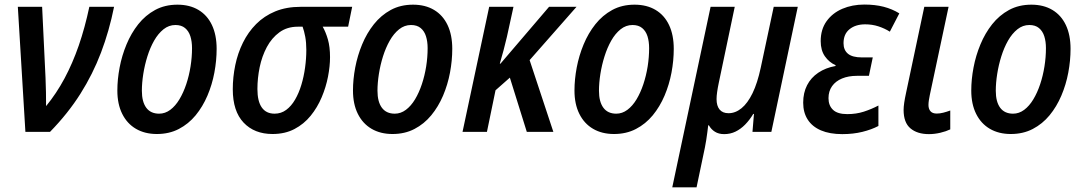

<svg xmlns="http://www.w3.org/2000/svg" viewBox="-20 -570 4683 830"><path d="M89.8 0 57.1 -540.5H162.1L176.8 -233.9Q178.2 -202.6 178.7 -170.9Q179.2 -139.2 179.2 -111.3Q224.1 -166 259 -231.2Q293.9 -296.4 320.6 -373.5Q347.2 -450.7 366.2 -540.5H473.1Q452.1 -436 416.7 -342.8Q381.3 -249.5 327.6 -164.6Q273.9 -79.6 196.3 0Z M658.2 9.3Q606 9.3 567.6 -13.2Q529.3 -35.6 508.3 -77.9Q487.3 -120.1 487.3 -178.7Q487.3 -226.6 497.1 -278.1Q506.8 -329.6 526.9 -377.9Q546.9 -426.3 577.6 -465.1Q608.4 -503.9 650.6 -526.9Q692.9 -549.8 747.1 -549.8Q799.8 -549.8 837.9 -527.1Q876 -504.4 896.2 -461.7Q916.5 -418.9 916.5 -358.9Q916.5 -308.1 906.7 -256.1Q897 -204.1 876.7 -156.5Q856.4 -108.9 825.7 -71.5Q794.9 -34.2 753.2 -12.5Q711.4 9.3 658.2 9.3ZM668 -78.6Q693.8 -78.6 716.1 -95.2Q738.3 -111.8 755.6 -140.6Q772.9 -169.4 785.2 -206.1Q797.4 -242.7 803.7 -282.7Q810.1 -322.8 810.1 -361.8Q810.1 -390.6 803 -413.1Q795.9 -435.5 780 -448.7Q764.2 -461.9 738.3 -461.9Q710 -461.9 686.8 -443.4Q663.6 -424.8 646.2 -394.3Q628.9 -363.8 617.2 -326.4Q605.5 -289.1 599.4 -250.2Q593.3 -211.4 593.3 -177.7Q593.3 -129.9 612.3 -104.2Q631.3 -78.6 668 -78.6Z M1158.2 9.3Q1079.6 9.3 1033 -40Q986.3 -89.4 986.3 -184.1Q986.3 -236.8 997.1 -288.6Q1007.8 -340.3 1030.3 -385.7Q1052.7 -431.2 1087.4 -466.1Q1122.1 -501 1169.9 -520.8Q1217.8 -540.5 1279.3 -540.5H1502.4L1484.9 -454.6H1375Q1388.2 -431.6 1397.5 -399.4Q1406.7 -367.2 1406.7 -322.8Q1406.7 -283.7 1397.9 -238.5Q1389.2 -193.4 1370.6 -149.4Q1352.1 -105.5 1323 -69.6Q1293.9 -33.7 1252.9 -12.2Q1211.9 9.3 1158.2 9.3ZM1167 -78.6Q1195.3 -78.6 1217.3 -95Q1239.3 -111.3 1255.6 -139.4Q1272 -167.5 1282.7 -203.1Q1293.5 -238.8 1298.8 -277.8Q1304.2 -316.9 1304.2 -354.5Q1304.2 -385.7 1299.6 -410.9Q1294.9 -436 1288.1 -454.6H1267.6Q1221.2 -454.6 1188 -430.4Q1154.8 -406.2 1133.5 -366.5Q1112.3 -326.7 1102.5 -279.3Q1092.8 -231.9 1092.8 -185.1Q1092.8 -132.3 1111.6 -105.5Q1130.4 -78.6 1167 -78.6Z M1676.8 9.3Q1624.5 9.3 1586.2 -13.2Q1547.9 -35.6 1526.9 -77.9Q1505.9 -120.1 1505.9 -178.7Q1505.9 -226.6 1515.6 -278.1Q1525.4 -329.6 1545.4 -377.9Q1565.4 -426.3 1596.2 -465.1Q1627 -503.9 1669.2 -526.9Q1711.4 -549.8 1765.6 -549.8Q1818.4 -549.8 1856.4 -527.1Q1894.5 -504.4 1914.8 -461.7Q1935.1 -418.9 1935.1 -358.9Q1935.1 -308.1 1925.3 -256.1Q1915.5 -204.1 1895.3 -156.5Q1875 -108.9 1844.2 -71.5Q1813.5 -34.2 1771.7 -12.5Q1730 9.3 1676.8 9.3ZM1686.5 -78.6Q1712.4 -78.6 1734.6 -95.2Q1756.8 -111.8 1774.2 -140.6Q1791.5 -169.4 1803.7 -206.1Q1815.9 -242.7 1822.3 -282.7Q1828.6 -322.8 1828.6 -361.8Q1828.6 -390.6 1821.5 -413.1Q1814.5 -435.5 1798.6 -448.7Q1782.7 -461.9 1756.8 -461.9Q1728.5 -461.9 1705.3 -443.4Q1682.1 -424.8 1664.8 -394.3Q1647.5 -363.8 1635.7 -326.4Q1624 -289.1 1617.9 -250.2Q1611.8 -211.4 1611.8 -177.7Q1611.8 -129.9 1630.9 -104.2Q1649.9 -78.6 1686.5 -78.6Z M1979.5 0 2094.7 -540.5H2199.7L2171.4 -411.1Q2165 -383.3 2157 -353.3Q2148.9 -323.2 2140.6 -294.9H2143.6L2353.5 -540.5H2472.2L2269.5 -310.1L2372.1 0H2257.3L2184.1 -234.4L2122.1 -179.7L2085 0Z M2634.3 9.3Q2582 9.3 2543.7 -13.2Q2505.4 -35.6 2484.4 -77.9Q2463.4 -120.1 2463.4 -178.7Q2463.4 -226.6 2473.1 -278.1Q2482.9 -329.6 2502.9 -377.9Q2522.9 -426.3 2553.7 -465.1Q2584.5 -503.9 2626.7 -526.9Q2668.9 -549.8 2723.1 -549.8Q2775.9 -549.8 2814 -527.1Q2852.1 -504.4 2872.3 -461.7Q2892.6 -418.9 2892.6 -358.9Q2892.6 -308.1 2882.8 -256.1Q2873 -204.1 2852.8 -156.5Q2832.5 -108.9 2801.8 -71.5Q2771 -34.2 2729.2 -12.5Q2687.5 9.3 2634.3 9.3ZM2644 -78.6Q2669.9 -78.6 2692.1 -95.2Q2714.4 -111.8 2731.7 -140.6Q2749 -169.4 2761.2 -206.1Q2773.4 -242.7 2779.8 -282.7Q2786.1 -322.8 2786.1 -361.8Q2786.1 -390.6 2779.1 -413.1Q2772 -435.5 2756.1 -448.7Q2740.2 -461.9 2714.4 -461.9Q2686 -461.9 2662.8 -443.4Q2639.6 -424.8 2622.3 -394.3Q2605 -363.8 2593.3 -326.4Q2581.5 -289.1 2575.4 -250.2Q2569.3 -211.4 2569.3 -177.7Q2569.3 -129.9 2588.4 -104.2Q2607.4 -78.6 2644 -78.6Z M2886.2 239.7 3051.8 -540.5H3156.2L3086.9 -210.4Q3082.5 -189.5 3080.1 -172.1Q3077.6 -154.8 3077.6 -141.6Q3077.6 -112.3 3090.8 -96.4Q3104 -80.6 3129.4 -80.6Q3159.2 -80.6 3185.5 -102.1Q3211.9 -123.5 3233.2 -167.2Q3254.4 -210.9 3268.6 -277.3L3324.7 -540.5H3428.7L3314.5 0H3232.9L3239.3 -77.6H3236.3Q3220.2 -50.8 3200.9 -31.2Q3181.6 -11.7 3159.4 -1Q3137.2 9.8 3110.4 9.8Q3086.9 9.8 3070.6 -0.5Q3054.2 -10.7 3044.4 -28.3H3041.5Q3040 -15.1 3037.8 1.7Q3035.6 18.6 3033 35.4Q3030.3 52.2 3027.3 67.4L2991.2 239.7Z M3621.1 9.8Q3566.9 9.8 3529.1 -6.3Q3491.2 -22.5 3471.7 -53Q3452.1 -83.5 3452.1 -126Q3452.1 -168.9 3469 -201.7Q3485.8 -234.4 3517.3 -255.6Q3548.8 -276.9 3591.8 -284.7L3592.3 -288.1Q3564.5 -300.3 3546.1 -326.4Q3527.8 -352.5 3527.8 -392.1Q3527.8 -442.9 3553.2 -478.3Q3578.6 -513.7 3621.3 -532Q3664.1 -550.3 3716.3 -550.3Q3762.7 -550.3 3799.8 -540.8Q3836.9 -531.2 3867.7 -512.2L3826.7 -433.1Q3804.2 -447.3 3777.3 -456.1Q3750.5 -464.8 3720.2 -464.8Q3678.7 -464.8 3652.6 -443.8Q3626.5 -422.9 3626.5 -383.3Q3626.5 -353.5 3645.8 -337.6Q3665 -321.8 3706.1 -321.8H3752.9L3736.3 -242.2H3684.6Q3647.9 -242.2 3620.1 -230.7Q3592.3 -219.2 3576.9 -197.5Q3561.5 -175.8 3561.5 -145.5Q3561.5 -113.8 3581.1 -95.2Q3600.6 -76.7 3642.6 -76.7Q3681.2 -76.7 3713.9 -87.2Q3746.6 -97.7 3777.3 -113.8V-25.4Q3747.6 -9.8 3708 0Q3668.5 9.8 3621.1 9.8Z M3995.6 9.8Q3945.3 9.8 3915.8 -15.1Q3886.2 -40 3886.2 -94.7Q3886.2 -107.9 3888.9 -126.2Q3891.6 -144.5 3896.5 -167L3975.6 -540.5H4080.6L3999.5 -159.2Q3997.1 -147.5 3995.4 -136.5Q3993.7 -125.5 3993.7 -116.2Q3993.7 -99.1 4002.4 -89.1Q4011.2 -79.1 4029.3 -79.1Q4043 -79.1 4057.4 -82.8Q4071.8 -86.4 4087.9 -92.3V-10.7Q4069.8 -2 4044.9 3.9Q4020 9.8 3995.6 9.8Z M4349.6 9.3Q4297.4 9.3 4259 -13.2Q4220.7 -35.6 4199.7 -77.9Q4178.7 -120.1 4178.7 -178.7Q4178.7 -226.6 4188.5 -278.1Q4198.2 -329.6 4218.3 -377.9Q4238.3 -426.3 4269 -465.1Q4299.8 -503.9 4342 -526.9Q4384.3 -549.8 4438.5 -549.8Q4491.2 -549.8 4529.3 -527.1Q4567.4 -504.4 4587.6 -461.7Q4607.9 -418.9 4607.9 -358.9Q4607.9 -308.1 4598.1 -256.1Q4588.4 -204.1 4568.1 -156.5Q4547.9 -108.9 4517.1 -71.5Q4486.3 -34.2 4444.6 -12.5Q4402.8 9.3 4349.6 9.3ZM4359.4 -78.6Q4385.3 -78.6 4407.5 -95.2Q4429.7 -111.8 4447 -140.6Q4464.4 -169.4 4476.6 -206.1Q4488.8 -242.7 4495.1 -282.7Q4501.5 -322.8 4501.5 -361.8Q4501.5 -390.6 4494.4 -413.1Q4487.3 -435.5 4471.4 -448.7Q4455.6 -461.9 4429.7 -461.9Q4401.4 -461.9 4378.2 -443.4Q4355 -424.8 4337.6 -394.3Q4320.3 -363.8 4308.6 -326.4Q4296.9 -289.1 4290.8 -250.2Q4284.7 -211.4 4284.7 -177.7Q4284.7 -129.9 4303.7 -104.2Q4322.8 -78.6 4359.4 -78.6Z"/></svg>

Font: Open Sans SemiCondensed SemiBold
Style: Italic
Weight: 600
Width: 4
Italic angle: -12°
Designer: Monotype Design Team
Foundry: Monotype Imaging Inc.
Version: Version 3.000